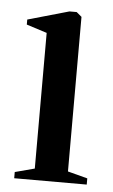

<svg xmlns="http://www.w3.org/2000/svg" viewBox="-43 -540 335 571"><g transform="rotate(5 124.0 -254.0)"><path d="M21 0V-18.5L79.5 -34V-439L18.5 -458.5V-473.5L141.5 -508.5H163L178.5 -495.5V-34L237.5 -18.5V0Z"/></g></svg>

Font: Merriweather 144pt
Style: Regular
Weight: 400
Version: Version 2.100